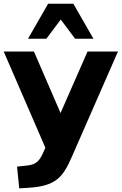

<svg xmlns="http://www.w3.org/2000/svg" viewBox="-33 -816 654 1032"><path d="M202.1 -2C180.7 47.4 163.1 68.8 112.8 73.7L58.6 79.6L70.3 196.3L119.6 193.4C293.5 183.1 314 117.2 376 -25.4L601.1 -539.1H437.5L292.5 -208.5L149.4 -539.1H-13.2L210.9 -22ZM216.3 -607.9 293.5 -710.9 370.6 -607.9H469.2L361.3 -795.9H225.6L117.7 -607.9Z"/></svg>

Font: Winston ExtraBold
Style: Regular
Weight: 800
Designer: Vernon Adams, Kim Jin-seong, David Berlow, Cristiano Sobral
Foundry: The Winston Project Authors
Version: Version 3.004